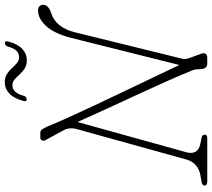

<svg xmlns="http://www.w3.org/2000/svg" viewBox="-62 -827 889 805"><g transform="rotate(-90 382.5 -424.5)"><path d="M146.5 -87.5Q133.5 -38 184 -28.5L205.5 -24.5Q220.5 -22 220.5 -10.5Q220.5 0 204 0H24Q7 0 7 -12Q7 -22 25.5 -24.5L49 -28.5Q73.5 -32.5 91.5 -47.5Q109.5 -62.5 116 -87L243.5 -546Q253 -579.5 237 -605.5L199.5 -675Q193 -684.5 196 -692.2Q199 -700 209 -700H227Q237.5 -700 242.5 -692.5Q247.5 -685 255 -669.5Q267 -639 290.5 -586.8Q314 -534.5 344 -470.8Q374 -407 405.5 -341.2Q437 -275.5 465 -216.8Q493 -158 512.5 -117L626.5 -572Q644.5 -641.5 675.8 -675.5Q707 -709.5 741 -709.5Q753 -709.5 759 -703.2Q765 -697 765 -688.5Q765 -665.5 729 -654Q670.5 -635.5 650 -556.5L541 -114Q538 -104 537.5 -95.8Q537 -87.5 541.5 -75.5L559 -27.5Q569.5 0 541.5 0H519Q495 0 495 -31Q495 -44 492.8 -53.5Q490.5 -63 483 -79.5Q469.5 -113.5 444.2 -170Q419 -226.5 388.2 -293Q357.5 -359.5 327.2 -425.2Q297 -491 273.5 -544ZM532.5 -756.5Q512 -756.5 498 -765.5Q484 -774.5 473.2 -786.5Q462.5 -798.5 451.8 -807.8Q441 -817 427.5 -817Q396 -817 383.5 -770Q379.5 -757 368.5 -757Q357.5 -757 361.5 -770Q372 -810 392.5 -829.5Q413 -849 440 -849Q460.5 -849 474.5 -840Q488.5 -831 499.2 -819Q510 -807 520.8 -798Q531.5 -789 546 -789Q577 -789 589.5 -835Q593 -848.5 604.5 -848.5Q615 -848.5 611 -835Q600.5 -794.5 580 -775.5Q559.5 -756.5 532.5 -756.5Z"/></g></svg>

Font: Fraunces 9pt S050 Thin
Style: Italic
Weight: 100
Italic angle: -16°
Version: Version 1.000; ttfautohint (v1.8.3)